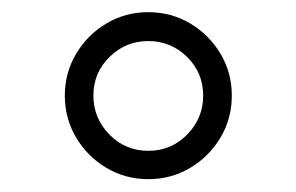

<svg xmlns="http://www.w3.org/2000/svg" viewBox="-20 -381 480 311"><path d="M85 -226.1Q85 -263.2 103.3 -293.9Q121.6 -324.7 152.3 -343Q183.1 -361.3 220.2 -361.3Q257.3 -361.3 288.1 -343Q318.8 -324.7 337.2 -293.9Q355.5 -263.2 355.5 -226.1Q355.5 -189 337.2 -158.2Q318.8 -127.4 288.1 -109.1Q257.3 -90.8 220.2 -90.8Q183.1 -90.8 152.3 -109.1Q121.6 -127.4 103.3 -158.2Q85 -189 85 -226.1ZM131.3 -226.1Q131.3 -189.5 157.2 -163.1Q183.1 -136.7 220.2 -136.7Q257.3 -136.7 283.2 -163.1Q309.1 -189.5 309.1 -226.1Q309.1 -263.2 283 -288.8Q256.8 -314.5 220.2 -314.5Q183.6 -314.5 157.5 -288.8Q131.3 -263.2 131.3 -226.1Z"/></svg>

Font: Vazir Thin WOL
Style: Thin-WOL
Weight: 100
Designer: Saber Rastikerdar
Foundry: Saber Rastikerdar
Version: Version 30.0.0